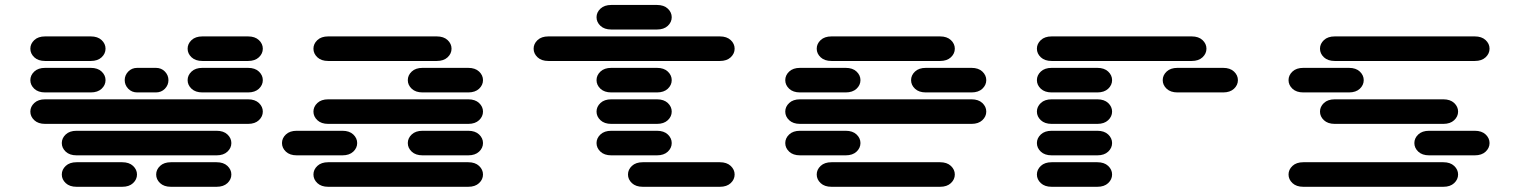

<svg xmlns="http://www.w3.org/2000/svg" viewBox="-20 -756 6040 763"><path d="M284.2 -13.7H465.8Q493.2 -13.7 508.8 -28.3Q524.4 -43 524.4 -62.5Q524.4 -82 508.8 -96.7Q493.2 -111.3 465.8 -111.3H284.2Q256.8 -111.3 241.2 -96.7Q225.6 -82 225.6 -62.5Q225.6 -43 241.2 -28.3Q256.8 -13.7 284.2 -13.7ZM659.2 -13.7H840.8Q868.2 -13.7 883.8 -28.3Q899.4 -43 899.4 -62.5Q899.4 -82 883.8 -96.7Q868.2 -111.3 840.8 -111.3H659.2Q631.8 -111.3 616.2 -96.7Q600.6 -82 600.6 -62.5Q600.6 -43 616.2 -28.3Q631.8 -13.7 659.2 -13.7ZM284.2 -138.7H840.8Q868.2 -138.7 883.8 -153.3Q899.4 -168 899.4 -187.5Q899.4 -207 883.8 -221.7Q868.2 -236.3 840.8 -236.3H284.2Q256.8 -236.3 241.2 -221.7Q225.6 -207 225.6 -187.5Q225.6 -168 241.2 -153.3Q256.8 -138.7 284.2 -138.7ZM159.2 -263.7H965.8Q993.2 -263.7 1008.8 -278.3Q1024.4 -293 1024.4 -312.5Q1024.4 -332 1008.8 -346.7Q993.2 -361.3 965.8 -361.3H159.2Q131.8 -361.3 116.2 -346.7Q100.6 -332 100.6 -312.5Q100.6 -293 116.2 -278.3Q131.8 -263.7 159.2 -263.7ZM159.2 -388.7H340.8Q368.2 -388.7 383.8 -403.3Q399.4 -418 399.4 -437.5Q399.4 -457 383.8 -471.7Q368.2 -486.3 340.8 -486.3H159.2Q131.8 -486.3 116.2 -471.7Q100.6 -457 100.6 -437.5Q100.6 -418 116.2 -403.3Q131.8 -388.7 159.2 -388.7ZM525.4 -388.7H599.6Q621.1 -388.7 635.3 -403.3Q649.4 -418 649.4 -437.5Q649.4 -457 635.3 -471.7Q621.1 -486.3 599.6 -486.3H525.4Q503.9 -486.3 489.7 -471.7Q475.6 -457 475.6 -437.5Q475.6 -418 489.7 -403.3Q503.9 -388.7 525.4 -388.7ZM784.2 -388.7H965.8Q993.2 -388.7 1008.8 -403.3Q1024.4 -418 1024.4 -437.5Q1024.4 -457 1008.8 -471.7Q993.2 -486.3 965.8 -486.3H784.2Q756.8 -486.3 741.2 -471.7Q725.6 -457 725.6 -437.5Q725.6 -418 741.2 -403.3Q756.8 -388.7 784.2 -388.7ZM159.2 -513.7H340.8Q368.2 -513.7 383.8 -528.3Q399.4 -543 399.4 -562.5Q399.4 -582 383.8 -596.7Q368.2 -611.3 340.8 -611.3H159.2Q131.8 -611.3 116.2 -596.7Q100.6 -582 100.6 -562.5Q100.6 -543 116.2 -528.3Q131.8 -513.7 159.2 -513.7ZM784.2 -513.7H965.8Q993.2 -513.7 1008.8 -528.3Q1024.4 -543 1024.4 -562.5Q1024.4 -582 1008.8 -596.7Q993.2 -611.3 965.8 -611.3H784.2Q756.8 -611.3 741.2 -596.7Q725.6 -582 725.6 -562.5Q725.6 -543 741.2 -528.3Q756.8 -513.7 784.2 -513.7Z M1284.2 -13.7H1840.8Q1868.2 -13.7 1883.8 -28.3Q1899.4 -43 1899.4 -62.5Q1899.4 -82 1883.8 -96.7Q1868.2 -111.3 1840.8 -111.3H1284.2Q1256.8 -111.3 1241.2 -96.7Q1225.6 -82 1225.6 -62.5Q1225.6 -43 1241.2 -28.3Q1256.8 -13.7 1284.2 -13.7ZM1159.2 -138.7H1340.8Q1368.2 -138.7 1383.8 -153.3Q1399.4 -168 1399.4 -187.5Q1399.4 -207 1383.8 -221.7Q1368.2 -236.3 1340.8 -236.3H1159.2Q1131.8 -236.3 1116.2 -221.7Q1100.6 -207 1100.6 -187.5Q1100.6 -168 1116.2 -153.3Q1131.8 -138.7 1159.2 -138.7ZM1659.2 -138.7H1840.8Q1868.2 -138.7 1883.8 -153.3Q1899.4 -168 1899.4 -187.5Q1899.4 -207 1883.8 -221.7Q1868.2 -236.3 1840.8 -236.3H1659.2Q1631.8 -236.3 1616.2 -221.7Q1600.6 -207 1600.6 -187.5Q1600.6 -168 1616.2 -153.3Q1631.8 -138.7 1659.2 -138.7ZM1284.2 -263.7H1840.8Q1868.2 -263.7 1883.8 -278.3Q1899.4 -293 1899.4 -312.5Q1899.4 -332 1883.8 -346.7Q1868.2 -361.3 1840.8 -361.3H1284.2Q1256.8 -361.3 1241.2 -346.7Q1225.6 -332 1225.6 -312.5Q1225.6 -293 1241.2 -278.3Q1256.8 -263.7 1284.2 -263.7ZM1659.2 -388.7H1840.8Q1868.2 -388.7 1883.8 -403.3Q1899.4 -418 1899.4 -437.5Q1899.4 -457 1883.8 -471.7Q1868.2 -486.3 1840.8 -486.3H1659.2Q1631.8 -486.3 1616.2 -471.7Q1600.6 -457 1600.6 -437.5Q1600.6 -418 1616.2 -403.3Q1631.8 -388.7 1659.2 -388.7ZM1284.2 -513.7H1715.8Q1743.2 -513.7 1758.8 -528.3Q1774.4 -543 1774.4 -562.5Q1774.4 -582 1758.8 -596.7Q1743.2 -611.3 1715.8 -611.3H1284.2Q1256.8 -611.3 1241.2 -596.7Q1225.6 -582 1225.6 -562.5Q1225.6 -543 1241.2 -528.3Q1256.8 -513.7 1284.2 -513.7Z M2534.2 -13.7H2840.8Q2868.2 -13.7 2883.8 -28.3Q2899.4 -43 2899.4 -62.5Q2899.4 -82 2883.8 -96.7Q2868.2 -111.3 2840.8 -111.3H2534.2Q2506.8 -111.3 2491.2 -96.7Q2475.6 -82 2475.6 -62.5Q2475.6 -43 2491.2 -28.3Q2506.8 -13.7 2534.2 -13.7ZM2409.2 -138.7H2590.8Q2618.2 -138.7 2633.8 -153.3Q2649.4 -168 2649.4 -187.5Q2649.4 -207 2633.8 -221.7Q2618.2 -236.3 2590.8 -236.3H2409.2Q2381.8 -236.3 2366.2 -221.7Q2350.6 -207 2350.6 -187.5Q2350.6 -168 2366.2 -153.3Q2381.8 -138.7 2409.2 -138.7ZM2409.2 -263.7H2590.8Q2618.2 -263.7 2633.8 -278.3Q2649.4 -293 2649.4 -312.5Q2649.4 -332 2633.8 -346.7Q2618.2 -361.3 2590.8 -361.3H2409.2Q2381.8 -361.3 2366.2 -346.7Q2350.6 -332 2350.6 -312.5Q2350.6 -293 2366.2 -278.3Q2381.8 -263.7 2409.2 -263.7ZM2409.2 -388.7H2590.8Q2618.2 -388.7 2633.8 -403.3Q2649.4 -418 2649.4 -437.5Q2649.4 -457 2633.8 -471.7Q2618.2 -486.3 2590.8 -486.3H2409.2Q2381.8 -486.3 2366.2 -471.7Q2350.6 -457 2350.6 -437.5Q2350.6 -418 2366.2 -403.3Q2381.8 -388.7 2409.2 -388.7ZM2159.2 -513.7H2840.8Q2868.2 -513.7 2883.8 -528.3Q2899.4 -543 2899.4 -562.5Q2899.4 -582 2883.8 -596.7Q2868.2 -611.3 2840.8 -611.3H2159.2Q2131.8 -611.3 2116.2 -596.7Q2100.6 -582 2100.6 -562.5Q2100.6 -543 2116.2 -528.3Q2131.8 -513.7 2159.2 -513.7ZM2409.2 -638.7H2590.8Q2618.2 -638.7 2633.8 -653.3Q2649.4 -668 2649.4 -687.5Q2649.4 -707 2633.8 -721.7Q2618.2 -736.3 2590.8 -736.3H2409.2Q2381.8 -736.3 2366.2 -721.7Q2350.6 -707 2350.6 -687.5Q2350.6 -668 2366.2 -653.3Q2381.8 -638.7 2409.2 -638.7Z M3284.2 -13.7H3715.8Q3743.2 -13.7 3758.8 -28.3Q3774.4 -43 3774.4 -62.5Q3774.4 -82 3758.8 -96.7Q3743.2 -111.3 3715.8 -111.3H3284.2Q3256.8 -111.3 3241.2 -96.7Q3225.6 -82 3225.6 -62.5Q3225.6 -43 3241.2 -28.3Q3256.8 -13.7 3284.2 -13.7ZM3159.2 -138.7H3340.8Q3368.2 -138.7 3383.8 -153.3Q3399.4 -168 3399.4 -187.5Q3399.4 -207 3383.8 -221.7Q3368.2 -236.3 3340.8 -236.3H3159.2Q3131.8 -236.3 3116.2 -221.7Q3100.6 -207 3100.6 -187.5Q3100.6 -168 3116.2 -153.3Q3131.8 -138.7 3159.2 -138.7ZM3159.2 -263.7H3840.8Q3868.2 -263.7 3883.8 -278.3Q3899.4 -293 3899.4 -312.5Q3899.4 -332 3883.8 -346.7Q3868.2 -361.3 3840.8 -361.3H3159.2Q3131.8 -361.3 3116.2 -346.7Q3100.6 -332 3100.6 -312.5Q3100.6 -293 3116.2 -278.3Q3131.8 -263.7 3159.2 -263.7ZM3159.2 -388.7H3340.8Q3368.2 -388.7 3383.8 -403.3Q3399.4 -418 3399.4 -437.5Q3399.4 -457 3383.8 -471.7Q3368.2 -486.3 3340.8 -486.3H3159.2Q3131.8 -486.3 3116.2 -471.7Q3100.6 -457 3100.6 -437.5Q3100.6 -418 3116.2 -403.3Q3131.8 -388.7 3159.2 -388.7ZM3659.2 -388.7H3840.8Q3868.2 -388.7 3883.8 -403.3Q3899.4 -418 3899.4 -437.5Q3899.4 -457 3883.8 -471.7Q3868.2 -486.3 3840.8 -486.3H3659.2Q3631.8 -486.3 3616.2 -471.7Q3600.6 -457 3600.6 -437.5Q3600.6 -418 3616.2 -403.3Q3631.8 -388.7 3659.2 -388.7ZM3284.2 -513.7H3715.8Q3743.2 -513.7 3758.8 -528.3Q3774.4 -543 3774.4 -562.5Q3774.4 -582 3758.8 -596.7Q3743.2 -611.3 3715.8 -611.3H3284.2Q3256.8 -611.3 3241.2 -596.7Q3225.6 -582 3225.6 -562.5Q3225.6 -543 3241.2 -528.3Q3256.8 -513.7 3284.2 -513.7Z M4159.2 -13.7H4340.8Q4368.2 -13.7 4383.8 -28.3Q4399.4 -43 4399.4 -62.5Q4399.4 -82 4383.8 -96.7Q4368.2 -111.3 4340.8 -111.3H4159.2Q4131.8 -111.3 4116.2 -96.7Q4100.6 -82 4100.6 -62.5Q4100.6 -43 4116.2 -28.3Q4131.8 -13.7 4159.2 -13.7ZM4159.2 -138.7H4340.8Q4368.2 -138.7 4383.8 -153.3Q4399.4 -168 4399.4 -187.5Q4399.4 -207 4383.8 -221.7Q4368.2 -236.3 4340.8 -236.3H4159.2Q4131.8 -236.3 4116.2 -221.7Q4100.6 -207 4100.6 -187.5Q4100.6 -168 4116.2 -153.3Q4131.8 -138.7 4159.2 -138.7ZM4159.2 -263.7H4340.8Q4368.2 -263.7 4383.8 -278.3Q4399.4 -293 4399.4 -312.5Q4399.4 -332 4383.8 -346.7Q4368.2 -361.3 4340.8 -361.3H4159.2Q4131.8 -361.3 4116.2 -346.7Q4100.6 -332 4100.6 -312.5Q4100.6 -293 4116.2 -278.3Q4131.8 -263.7 4159.2 -263.7ZM4159.2 -388.7H4340.8Q4368.2 -388.7 4383.8 -403.3Q4399.4 -418 4399.4 -437.5Q4399.4 -457 4383.8 -471.7Q4368.2 -486.3 4340.8 -486.3H4159.2Q4131.8 -486.3 4116.2 -471.7Q4100.6 -457 4100.6 -437.5Q4100.6 -418 4116.2 -403.3Q4131.8 -388.7 4159.2 -388.7ZM4659.2 -388.7H4840.8Q4868.2 -388.7 4883.8 -403.3Q4899.4 -418 4899.4 -437.5Q4899.4 -457 4883.8 -471.7Q4868.2 -486.3 4840.8 -486.3H4659.2Q4631.8 -486.3 4616.2 -471.7Q4600.6 -457 4600.6 -437.5Q4600.6 -418 4616.2 -403.3Q4631.8 -388.7 4659.2 -388.7ZM4159.2 -513.7H4715.8Q4743.2 -513.7 4758.8 -528.3Q4774.4 -543 4774.4 -562.5Q4774.4 -582 4758.8 -596.7Q4743.2 -611.3 4715.8 -611.3H4159.2Q4131.8 -611.3 4116.2 -596.7Q4100.6 -582 4100.6 -562.5Q4100.6 -543 4116.2 -528.3Q4131.8 -513.7 4159.2 -513.7Z M5159.2 -13.7H5715.8Q5743.2 -13.7 5758.8 -28.3Q5774.4 -43 5774.4 -62.5Q5774.4 -82 5758.8 -96.7Q5743.2 -111.3 5715.8 -111.3H5159.2Q5131.8 -111.3 5116.2 -96.7Q5100.6 -82 5100.6 -62.5Q5100.6 -43 5116.2 -28.3Q5131.8 -13.7 5159.2 -13.7ZM5659.2 -138.7H5840.8Q5868.2 -138.7 5883.8 -153.3Q5899.4 -168 5899.4 -187.5Q5899.4 -207 5883.8 -221.7Q5868.2 -236.3 5840.8 -236.3H5659.2Q5631.8 -236.3 5616.2 -221.7Q5600.6 -207 5600.6 -187.5Q5600.6 -168 5616.2 -153.3Q5631.8 -138.7 5659.2 -138.7ZM5284.2 -263.7H5715.8Q5743.2 -263.7 5758.8 -278.3Q5774.4 -293 5774.4 -312.5Q5774.4 -332 5758.8 -346.7Q5743.2 -361.3 5715.8 -361.3H5284.2Q5256.8 -361.3 5241.2 -346.7Q5225.6 -332 5225.6 -312.5Q5225.6 -293 5241.2 -278.3Q5256.8 -263.7 5284.2 -263.7ZM5159.2 -388.7H5340.8Q5368.2 -388.7 5383.8 -403.3Q5399.4 -418 5399.4 -437.5Q5399.4 -457 5383.8 -471.7Q5368.2 -486.3 5340.8 -486.3H5159.2Q5131.8 -486.3 5116.2 -471.7Q5100.6 -457 5100.6 -437.5Q5100.6 -418 5116.2 -403.3Q5131.8 -388.7 5159.2 -388.7ZM5284.2 -513.7H5840.8Q5868.2 -513.7 5883.8 -528.3Q5899.4 -543 5899.4 -562.5Q5899.4 -582 5883.8 -596.7Q5868.2 -611.3 5840.8 -611.3H5284.2Q5256.8 -611.3 5241.2 -596.7Q5225.6 -582 5225.6 -562.5Q5225.6 -543 5241.2 -528.3Q5256.8 -513.7 5284.2 -513.7Z"/></svg>

Font: Sixtyfour
Style: Regular
Weight: 400
Designer: Jens Kutilek
Foundry: Jens Kutilek
Version: Version 2.001